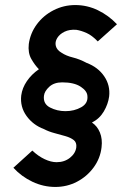

<svg xmlns="http://www.w3.org/2000/svg" viewBox="-20 -729 489 760"><path d="M199 11Q152 11 108.5 -9.5Q65 -30 33 -65L108 -133Q131 -111 156.5 -99Q182 -87 204 -87Q235 -87 257 -104.5Q279 -122 282 -146Q284 -165 272 -174.5Q260 -184 239.5 -190Q219 -196 196 -202Q173 -208 154 -218Q111 -234 85 -270Q59 -306 64 -351Q68 -381 86.5 -408Q105 -435 134 -455Q118 -471 104 -495.5Q90 -520 94 -555Q100 -598 126 -633Q152 -668 192 -688.5Q232 -709 278 -709Q325 -709 367.5 -688.5Q410 -668 443 -633L367 -565Q344 -589 322.5 -598.5Q301 -608 282 -611Q255 -613 235.5 -603.5Q216 -594 206.5 -578.5Q197 -563 201 -547Q205 -531 224 -520Q242 -508 268.5 -501.5Q295 -495 323 -480Q368 -463 392.5 -427Q417 -391 412 -347Q408 -317 391 -288Q374 -259 344 -244Q365 -230 375.5 -204.5Q386 -179 382 -146Q377 -102 350.5 -66Q324 -30 284.5 -9.5Q245 11 199 11ZM239 -289Q274 -289 301.5 -304.5Q329 -320 326 -349Q325 -369 299 -386Q273 -403 226 -403Q194 -403 175 -385.5Q156 -368 154 -350Q150 -318 178 -303.5Q206 -289 239 -289Z"/></svg>

Font: Kulim Park SemiBold
Style: Italic
Weight: 600
Italic angle: -8°
Designer: Noponies / Dale Sattler
Foundry: Noponies
Version: Version 1.000; ttfautohint (v1.8.3)